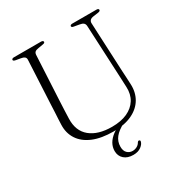

<svg xmlns="http://www.w3.org/2000/svg" viewBox="-205 -850 1141 1204"><g transform="rotate(-30 366.0 -247.5)"><path d="M449.5 -12.5 459 1.5Q412.5 25 389.5 53.8Q366.5 82.5 366.5 120Q366.5 150 382.2 165.5Q398 181 421 181Q437.5 181 452.5 173Q467.5 165 475.5 150Q478.5 146 481 144.5Q483.5 143 487 144Q490 144 492.5 146.8Q495 149.5 494 154.5Q490.5 172.5 468.8 188.8Q447 205 412.5 205Q370.5 205 346 183Q321.5 161 321.5 125Q321.5 97 335.5 72Q349.5 47 378.2 25.5Q407 4 449.5 -12.5ZM582 -286.5 565 -641Q564 -654.5 555.5 -662Q547 -669.5 527.5 -672.5L493 -678.5Q481.5 -680 478.2 -683.2Q475 -686.5 475 -690Q475 -694.5 479.5 -697.2Q484 -700 491.5 -700H666Q674 -700 678 -697.2Q682 -694.5 682 -690Q682 -686 678.5 -682.8Q675 -679.5 664.5 -678L632 -673.5Q611.5 -671 603.8 -662Q596 -653 597 -640L613.5 -284.5Q615 -260 616.2 -236.8Q617.5 -213.5 618.5 -188Q621.5 -128.5 594.5 -82.5Q567.5 -36.5 512.8 -10.5Q458 15.5 378.5 15.5Q290.5 15.5 231 -9.5Q171.5 -34.5 141.8 -80Q112 -125.5 114.5 -186Q115 -202 116.2 -226Q117.5 -250 119 -275.5Q120.5 -301 121 -321L137 -642.5Q138 -656.5 128.8 -663.5Q119.5 -670.5 102.5 -673L70 -678.5Q52.5 -681.5 52.5 -689.5Q52.5 -694.5 56.8 -697.2Q61 -700 69 -700H264.5Q272.5 -700 276.8 -697.2Q281 -694.5 281 -689.5Q281 -686 277.5 -683Q274 -680 263 -678.5L231 -673Q213.5 -670.5 205.8 -664Q198 -657.5 197 -643.5L180.5 -325Q178.5 -285.5 177.2 -254Q176 -222.5 175 -194.5Q172 -106.5 228 -60.5Q284 -14.5 384.5 -14.5Q449.5 -14.5 495.2 -35.2Q541 -56 565 -94.5Q589 -133 586.5 -186.5Q585 -220 584 -243.5Q583 -267 582 -286.5Z"/></g></svg>

Font: Fraunces ExtraLight
Style: Regular
Weight: 250
Version: Version 1.000;[b76b70a41]